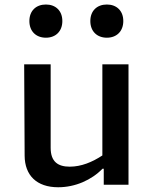

<svg xmlns="http://www.w3.org/2000/svg" viewBox="-20 -798 660 830"><path d="M84.5 -520 86.5 -125C87 -40 138.5 11.5 231.5 11.5C305.5 11.5 376 -20 423 -68.5H428.5V0.5H535.5V-520H422.5V-126C378.5 -97 331 -77.5 281.5 -77.5C231.5 -77.5 199 -98 199 -159V-520ZM107 -707C107 -662.5 136 -635 178.5 -635C220.5 -635 249.5 -662.5 249.5 -707C249.5 -751.5 220.5 -778.5 178.5 -778.5C136 -778.5 107 -751.5 107 -707ZM370.5 -707C370.5 -662.5 399.5 -635 442 -635C484 -635 513 -662.5 513 -707C513 -751.5 484 -778.5 442 -778.5C399.5 -778.5 370.5 -751.5 370.5 -707Z"/></svg>

Font: Monaspace Argon Medium
Style: Regular
Weight: 500
Designer: Riley Cran & the Lettermatic Team
Foundry: Lettermatic
Version: Version 1.000 (Monaspace Argon)